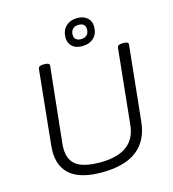

<svg xmlns="http://www.w3.org/2000/svg" viewBox="-131 -1024 1028 1138"><g transform="rotate(-15 383.0 -455.0)"><path d="M353 6Q102 6 102 -191Q102 -207 104 -227L151 -684Q153 -702 183 -702H191Q222 -702 220 -684L171 -223Q170 -215 169.5 -207.5Q169 -200 169 -192Q169 -119 214.5 -86.5Q260 -54 359 -54Q570 -54 588 -220L636 -684Q638 -702 668 -702H676Q707 -702 704 -684L656 -224Q632 6 353 6ZM434 -747Q396 -747 373.5 -767Q351 -787 351 -821Q351 -864 377.5 -890Q404 -916 449 -916Q486 -916 509 -895.5Q532 -875 532 -841Q532 -798 505.5 -772.5Q479 -747 434 -747ZM438 -789Q461 -789 474 -801.5Q487 -814 487 -837Q487 -875 445 -875Q422 -875 409 -862Q396 -849 396 -826Q396 -808 407.5 -798.5Q419 -789 438 -789Z"/></g></svg>

Font: Asap Semi Expanded Semi Expanded Light
Style: Italic
Weight: 300
Width: 6
Italic angle: -6°
Designer: Pablo Cosgaya
Foundry: Omnibus-Type
Version: Version 3.001; ttfautohint (v1.8.4.7-5d5b)